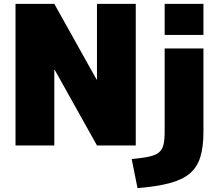

<svg xmlns="http://www.w3.org/2000/svg" viewBox="-20 -750 1128 990"><path d="M60 0V-730H260L478 -340H480V-730H680V0H480L262 -390H260V0ZM659 70Q715 65 749 57.5Q783 50 800 35.5Q817 21 823 -4Q829 -29 829 -70V-500H1029V-70Q1029 7 1013 59.5Q997 112 958.5 144.5Q920 177 854 194.5Q788 212 689 220ZM829 -570V-730H1029V-570Z"/></svg>

Font: M PLUS 1 Black
Style: Regular
Weight: 900
Designer: Coji Morishita
Foundry: UNDERFOREST DESIGN
Version: Version 1.001